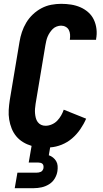

<svg xmlns="http://www.w3.org/2000/svg" viewBox="-20 -763 540 1003"><path d="M57 220 71 139H171Q177 139 182.5 138Q188 137 193.5 134.5Q199 132 202.5 126.5Q206 121 207 116Q208 109 207 103Q206 97 202 93Q198 89 191.5 87.5Q185 86 179 86H130L145 -1Q121 -8 100.5 -20.5Q80 -33 65 -51Q50 -69 41 -91.5Q32 -114 28 -138.5Q24 -163 25.5 -188.5Q27 -214 31 -240L82 -545Q86 -570 94.5 -595.5Q103 -621 117 -644.5Q131 -668 151.5 -687.5Q172 -707 196.5 -720Q221 -733 247.5 -738Q274 -743 299 -743Q326 -743 351.5 -739Q377 -735 400 -725Q423 -715 441.5 -698.5Q460 -682 470.5 -659.5Q481 -637 484 -611Q487 -585 482 -559V-555H345V-557Q347 -570 346 -583Q345 -596 339.5 -606.5Q334 -617 323 -623Q312 -629 299 -629Q288 -629 276 -624.5Q264 -620 255.5 -611.5Q247 -603 240 -592.5Q233 -582 228.5 -571Q224 -560 221.5 -548.5Q219 -537 217 -526L166 -221Q164 -208 163 -195.5Q162 -183 163 -171Q164 -159 167 -147Q170 -135 177 -125.5Q184 -116 194.5 -111Q205 -106 218 -106Q234 -106 250.5 -113Q267 -120 279 -132.5Q291 -145 299.5 -160Q308 -175 313 -190L430 -143Q418 -115 399.5 -88Q381 -61 356.5 -40Q332 -19 302 -7Q272 5 242 7L235 48Q247 52 257 60Q267 68 273.5 79Q280 90 281 103.5Q282 117 280 131Q277 151 266 169.5Q255 188 236.5 199.5Q218 211 197.5 215.5Q177 220 157 220Z"/></svg>

Font: Iosevka SS18 Heavy
Style: Italic
Weight: 900
Italic angle: -9°
Monospace: yes
Designer: Belleve Invis
Foundry: Belleve Invis
Version: Version 25.1.1; ttfautohint (v1.8.4)